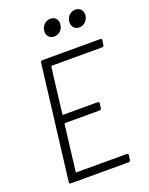

<svg xmlns="http://www.w3.org/2000/svg" viewBox="-165 -986 832 1071"><g transform="rotate(-20 251.5 -451.0)"><path d="M258 -801C287 -801 310 -823 313 -852C317 -881 299 -902 271 -902C243 -902 220 -881 216 -852C213 -823 230 -801 258 -801ZM407 -801C435 -801 458 -823 462 -852C465 -881 447 -902 419 -902C391 -902 368 -881 365 -852C361 -823 379 -801 407 -801ZM499 -663 503 -690C504 -696 500 -700 494 -700H150C144 -700 140 -696 139 -690L56 -10C55 -4 58 0 64 0H408C414 0 419 -4 419 -10L423 -37C423 -43 420 -47 414 -47H115C113 -47 112 -49 112 -51L145 -323C146 -325 148 -327 150 -327H354C360 -327 365 -331 365 -337L369 -364C369 -370 366 -374 360 -374H156C154 -374 152 -376 152 -378L185 -649C186 -651 188 -653 190 -653H489C494 -653 499 -657 499 -663Z"/></g></svg>

Font: Barlow Semi Condensed Light
Style: Italic
Weight: 300
Width: 4
Italic angle: -7°
Designer: Jeremy Tribby
Foundry: Tribby Type
Version: Version 1.422;hotconv 1.0.109;makeotfexe 2.5.65596